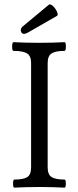

<svg xmlns="http://www.w3.org/2000/svg" viewBox="-20 -860 357 883"><path d="M91.8 -704.1Q79.6 -704.1 76.2 -716.1Q72.8 -728 85 -738.8L204.1 -837.9Q210.9 -843.8 223.1 -832.5Q235.4 -821.3 241.9 -806.2Q248.5 -791 242.2 -787.1L107.9 -710Q96.2 -704.1 91.8 -704.1ZM45.9 2.9Q40 2.9 40 -15.6Q40 -34.2 45.9 -34.2Q87.4 -34.2 105.2 -45.4Q123 -56.6 123 -90.8V-569.8Q123 -603 104.2 -614.5Q85.4 -626 42 -626Q35.6 -626 35.9 -646Q36.1 -666 42 -666Q100.6 -663.1 160.2 -663.1Q218.3 -663.1 276.9 -666Q283.2 -666 283 -646Q282.7 -626 276.9 -626Q235.8 -626 217.5 -614.5Q199.2 -603 199.2 -569.8V-90.8Q199.2 -57.1 217.3 -45.7Q235.4 -34.2 276.9 -34.2Q282.7 -34.2 282.7 -15.6Q282.7 2.9 276.9 2.9Q218.3 0 162.1 0Q103 0 45.9 2.9Z"/></svg>

Font: Junicode SmCond
Style: Regular
Weight: 400
Width: 4
Designer: Peter S. Baker
Version: Version 2.206